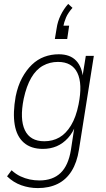

<svg xmlns="http://www.w3.org/2000/svg" viewBox="-20 -772 540 980"><path d="M173 188Q129 188 88.5 173.5Q48 159 16 128L39 97Q61 117 84.5 128Q108 139 132 144Q156 149 181 149Q249 149 289 111Q329 73 342 -7L362 -138H368Q353 -96 327 -67.5Q301 -39 269 -25.5Q237 -12 199 -12Q138 -12 101.5 -44Q65 -76 55 -136Q45 -196 60 -280Q71 -334 92.5 -374Q114 -414 142.5 -441.5Q171 -469 206 -482Q241 -495 280 -495Q338 -495 369 -462Q400 -429 404 -369H399L418 -487H459L383 -8Q373 57 345.5 101Q318 145 274.5 166.5Q231 188 173 188ZM206 -51Q249 -51 283 -70.5Q317 -90 342.5 -132Q368 -174 381 -239Q402 -344 375 -400Q348 -456 276 -456Q234 -456 199 -436.5Q164 -417 139.5 -375Q115 -333 101 -268Q80 -164 107 -107.5Q134 -51 206 -51ZM260 -573 269 -627Q274 -662 289.5 -694Q305 -726 328 -752L350 -732Q327 -706 317 -682.5Q307 -659 302 -633L292 -641H333L323 -573Z"/></svg>

Font: Nunito Sans 10pt Condensed ExtraLight
Style: Italic
Weight: 250
Width: 3
Italic angle: -9°
Designer: Vernon Adams
Foundry: Vernon Adams
Version: Version 3.101;gftools[0.9.27]